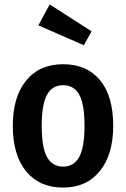

<svg xmlns="http://www.w3.org/2000/svg" viewBox="-20 -835 572 870"><path d="M205 -815 395 -693 360 -630 154 -720ZM493 -265Q493 -135 432.5 -60Q372 15 266 15Q159 15 98.5 -58.5Q38 -132 38 -265Q38 -396 98.5 -470Q159 -544 266 -544Q373 -544 433 -472Q493 -400 493 -265ZM169 -265Q169 -167 193 -123.5Q217 -80 266 -80Q315 -80 339 -124Q363 -168 363 -265Q363 -363 339 -406Q315 -449 266 -449Q217 -449 193 -405.5Q169 -362 169 -265Z"/></svg>

Font: Fira Sans Condensed Medium
Style: Regular
Weight: 500
Width: 3
Designer: Carrois Corporate & Edenspiekermann AG
Foundry: Carrois Corporate GbR & Edenspiekermann AG
Version: Version 4.203;PS 004.203;hotconv 1.0.88;makeotf.lib2.5.64775